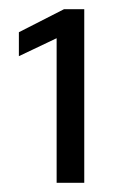

<svg xmlns="http://www.w3.org/2000/svg" viewBox="-20 -817 266 417"><path d="M103 -420H163V-797H119L21 -747V-695L103 -734Z"/></svg>

Font: Saira UNSAM SC
Style: Regular
Weight: 400
Designer: Hector Gatti with collaboration of the Omnibus-Type team
Foundry: Omnibus-Type
Version: Version 1.072;PS 001.072;hotconv 1.0.88;makeotf.lib2.5.64775